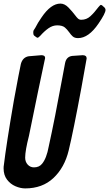

<svg xmlns="http://www.w3.org/2000/svg" viewBox="-49 -1029 607 1068"><path d="M385 -817Q366 -817 355.5 -826.5Q345 -836 337 -848Q323 -867 312 -876Q298 -888 269 -888Q244 -888 221 -872Q198 -856 175 -830Q164 -819 161 -819Q155 -819 141 -831Q136 -836 136 -846Q136 -856 138 -860L147 -874Q161 -902 182 -932Q234 -1009 287 -1009Q311 -1009 332.5 -986.5Q354 -964 369 -944Q377 -933 384.5 -926Q392 -919 403 -919Q432 -919 453.5 -938.5Q475 -958 499 -990Q509 -1002 512 -1002Q515 -1002 523 -996V-995Q538 -985 538 -974Q538 -955 499 -898Q444 -817 385 -817ZM91 19Q65 19 37 7Q9 -5 -10 -30Q-29 -55 -29 -93Q-29 -104 -28.5 -105Q-28 -106 -28 -107Q-14 -225 28 -469Q44 -552 53 -603L67 -673Q77 -710 110 -716L181 -722Q202 -722 202 -707Q202 -703 201 -700.5Q200 -698 200 -697L162 -517L112 -273Q91 -191 91 -152Q91 -129 105 -113.5Q119 -98 140 -98Q169 -98 185 -118Q210 -148 222 -214Q256 -368 298 -598L313 -678Q320 -714 353 -718L411 -722Q433 -722 433 -704L404 -542Q359 -299 333 -192Q310 -97 248.5 -39Q187 19 91 19Z"/></svg>

Font: Bangerz
Style: Regular
Weight: 400
Designer: vernon adams
Foundry: Vernon Adams
Version: Version 2.10;February 7, 2025;FontCreator 13.0.0.2683 64-bit